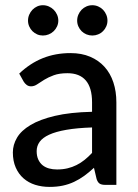

<svg xmlns="http://www.w3.org/2000/svg" viewBox="-20 -726 540 754"><path d="M341.5 -225.5Q282 -223.5 240.5 -216.2Q199 -209 173 -197Q147 -185 135.5 -168.8Q124 -152.5 124 -132.5Q124 -113.5 130.2 -99.8Q136.5 -86 147.2 -77.2Q158 -68.5 172.5 -64.5Q187 -60.5 204 -60.5Q226.5 -60.5 245.2 -65Q264 -69.5 280.5 -77.8Q297 -86 312 -98Q327 -110 341.5 -125.5ZM55.5 -437Q98 -477.5 147.8 -497.5Q197.5 -517.5 257 -517.5Q300.5 -517.5 334 -503.2Q367.5 -489 390.5 -463.5Q413.5 -438 425.2 -402.5Q437 -367 437 -324V0H393.5Q379 0 371.5 -4.8Q364 -9.5 359.5 -22.5L349 -67Q329.5 -49 310.5 -35.2Q291.5 -21.5 270.8 -11.8Q250 -2 226.5 3Q203 8 174.5 8Q144.5 8 118.2 -0.2Q92 -8.5 72.5 -25.5Q53 -42.5 41.8 -68Q30.5 -93.5 30.5 -127.5Q30.5 -157.5 46.8 -185.2Q63 -213 99.8 -235Q136.5 -257 195.8 -271Q255 -285 341.5 -287V-324Q341.5 -381.5 317 -410Q292.5 -438.5 245 -438.5Q213 -438.5 191.2 -430.5Q169.5 -422.5 153.8 -412.8Q138 -403 126.2 -395Q114.5 -387 102 -387Q92 -387 84.8 -392.5Q77.5 -398 73 -405.5ZM209 -645Q209 -633 204 -622.2Q199 -611.5 190.8 -603.5Q182.5 -595.5 171.5 -591Q160.5 -586.5 148.5 -586.5Q136.5 -586.5 126 -591Q115.5 -595.5 107.5 -603.5Q99.5 -611.5 94.8 -622.2Q90 -633 90 -645Q90 -657.5 94.8 -668.5Q99.5 -679.5 107.5 -687.8Q115.5 -696 126 -700.8Q136.5 -705.5 148.5 -705.5Q160.5 -705.5 171.5 -700.8Q182.5 -696 190.8 -687.8Q199 -679.5 204 -668.5Q209 -657.5 209 -645ZM402 -645Q402 -633 397.2 -622.2Q392.5 -611.5 384.5 -603.5Q376.5 -595.5 365.5 -591Q354.5 -586.5 342.5 -586.5Q330.5 -586.5 319.5 -591Q308.5 -595.5 300.5 -603.5Q292.5 -611.5 287.8 -622.2Q283 -633 283 -645Q283 -657.5 287.8 -668.5Q292.5 -679.5 300.5 -687.8Q308.5 -696 319.5 -700.8Q330.5 -705.5 342.5 -705.5Q354.5 -705.5 365.5 -700.8Q376.5 -696 384.5 -687.8Q392.5 -679.5 397.2 -668.5Q402 -657.5 402 -645Z"/></svg>

Font: TypoPRO Lato
Style: Regular
Weight: 500
Designer: Lukasz Dziedzic with Adam Twardoch and Botio Nikoltchev
Foundry: tyPoland Lukasz Dziedzic
Version: Version 2.010; 2014-09-01; http://www.latofonts.com/